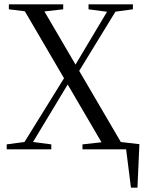

<svg xmlns="http://www.w3.org/2000/svg" viewBox="-20 -690 664 887"><path d="M511 0H605L560 -21L585 177H615L624 -24L511 -37ZM11 0H217V-23L126 -35H100L11 -23ZM72 0H112L302 -315L312 -330H323L289 -350ZM361 0H612V-23L509 -36H478L361 -23ZM337 -348 534 -670H495L323 -382L315 -371H305ZM468 0H558L166 -670H76ZM21 -647 127 -634H157L272 -647V-670H21ZM389 -647 480 -635H505L594 -647V-670H389Z"/></svg>

Font: Source Serif 4 48pt
Style: Regular
Weight: 400
Designer: Frank Grie√ühammer
Foundry: Adobe Systems Incorporated
Version: Version 4.004;hotconv 1.0.116;makeotfexe 2.5.65601